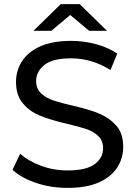

<svg xmlns="http://www.w3.org/2000/svg" viewBox="-20 -907 661 935"><path d="M309 8Q227 8 155 -16.5Q83 -41 41 -80L78 -158Q118 -123 179 -100Q240 -77 309 -77Q400 -77 441 -107.5Q482 -138 482 -185Q482 -222 458.5 -244.5Q435 -267 400.5 -278.5Q366 -290 303 -305Q222 -324 173 -344.5Q124 -365 93 -402Q58 -441 58 -508Q58 -563 87 -608.5Q116 -654 175.5 -681Q235 -708 326 -708Q388 -708 447.5 -692Q507 -676 551 -646L518 -566Q427 -623 326 -623Q237 -623 196.5 -591Q156 -559 156 -512Q156 -475 180 -452.5Q204 -430 239.5 -418Q275 -406 336 -392Q416 -374 465 -353Q514 -332 547 -294.5Q580 -257 580 -191Q580 -137 551 -91.5Q522 -46 462 -19Q402 8 309 8ZM501 -757H414L322 -834L230 -757H143L276 -887H368Z"/></svg>

Font: Argentum Novus
Style: Regular
Weight: 400
Designer: Julieta Ulanovsky
Foundry: Julieta Ulanovsky
Version: Version 7.20;July 27, 2021;FontCreator 13.0.0.2683 64-bit